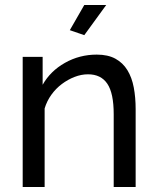

<svg xmlns="http://www.w3.org/2000/svg" viewBox="-20 -750 630 770"><path d="M318 -609 260 -629 318 -730H406ZM524 0H436V-292Q436 -376 410.5 -414Q385 -452 333 -452Q306 -452 279 -441.5Q252 -431 228 -413Q204 -395 186 -370Q168 -345 159 -315V0H71V-522H151V-410Q182 -465 240.5 -498Q299 -531 368 -531Q413 -531 443 -514.5Q473 -498 491 -468.5Q509 -439 516.5 -399Q524 -359 524 -312Z"/></svg>

Font: Boldmen Medium
Style: Regular
Weight: 400
Designer: Matt McInerney, Pablo Impallari, Rodrigo Fuenzalida
Foundry: LIVING CONCEPT
Version: Version 1.000